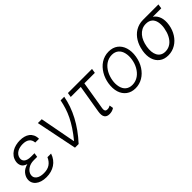

<svg xmlns="http://www.w3.org/2000/svg" viewBox="175 -1471 2400 2400"><g transform="rotate(-45 1375.0 -271.0)"><path d="M35.2 -146.7Q41.5 -186.1 72.4 -222.7Q103 -258.9 166.5 -275.9Q112.9 -292.6 97.3 -326.3Q81.3 -360.4 87.7 -398.1Q94.8 -438.9 116.1 -468Q137.4 -497.2 168 -516Q198.5 -534.8 235.4 -543.7Q272.4 -552.6 310 -552.6Q348 -552.6 381.2 -543.7Q414.4 -534.8 439.3 -516Q464.1 -497.2 478.5 -467.7Q492.9 -438.2 493.3 -396.7H426.8Q423.3 -445.7 391.3 -470.2Q359.4 -494.7 301.5 -494.7Q277.3 -494.7 252.8 -489.5Q228.3 -484.4 207.6 -472.7Q186.8 -460.9 171.9 -442.5Q157 -424 152 -397.4Q148.8 -377.5 154.1 -361.2Q159.4 -344.8 173.5 -333.3Q187.5 -321.7 210.2 -315.3Q233 -308.9 264.2 -308.9H325.6L317.1 -253.2H255.3Q196 -253.2 153.1 -223Q109 -192.1 101.9 -147.4Q95.2 -103.3 131 -76Q166.9 -48.7 233.7 -48.7Q298.7 -48.7 340.2 -77.2Q381.7 -105.8 405.2 -159.4H469.1Q455.3 -117.2 431.1 -85.4Q407 -53.6 374.6 -32.5Q342.3 -11.4 303.3 -0.7Q264.2 9.9 220.9 9.9Q174.7 9.9 137.8 -1.6Q100.9 -13.1 76.2 -33.9Q51.5 -54.7 40.5 -83.5Q29.5 -112.2 35.2 -146.7Z M621.8 -545.5H690L780.2 -69.2H784.8Q840.2 -137.1 880.1 -197.6Q920.1 -258.2 948.2 -315.5Q976.2 -372.9 994.1 -429.3Q1012.1 -485.8 1023.8 -545.5H1087.4Q1062.1 -405.2 989.5 -267.8Q916.9 -130.3 797.2 0H732.6Z M1153.1 -545.5H1579.2L1569.2 -485.8H1384.2L1322.4 -113.3Q1318.9 -92.3 1321 -79.9Q1323.2 -67.5 1329 -61.1Q1334.9 -54.7 1343.8 -52.9Q1352.6 -51.1 1362.2 -51.1Q1375 -51.1 1388.1 -55.9Q1401.3 -60.7 1411.2 -66.4L1419.7 -15.3Q1397 -0.4 1376.2 4.6Q1355.5 9.6 1335.2 9.6Q1288.7 9.6 1268.5 -20.1Q1248.2 -49.7 1258.5 -114L1320.7 -485.8H1143.1Z M1597.7 -275.2Q1603.7 -311.1 1615.9 -345.5Q1628.2 -380 1646.5 -410.7Q1664.8 -441.4 1688.6 -467.5Q1712.4 -493.6 1741.7 -512.6Q1771 -531.6 1805.4 -542.3Q1839.8 -552.9 1878.9 -552.9Q1951.7 -552.9 2000 -516.3Q2024.1 -498.6 2041.5 -473Q2058.9 -447.4 2068.9 -415.5Q2078.8 -383.5 2081 -345.7Q2083.1 -307.9 2076 -265.6Q2062.5 -183.9 2022 -121.4Q2001.8 -90.2 1976.7 -65.5Q1951.7 -40.8 1922.8 -23.8Q1893.8 -6.7 1861.5 2.3Q1829.2 11.4 1794.4 11.4Q1723 11.4 1673.7 -25.2Q1649.1 -43.3 1631.6 -68.9Q1614 -94.5 1604.2 -126.2Q1594.5 -158 1592.7 -195.5Q1590.9 -233 1597.7 -275.2ZM1661.2 -156.2Q1666.9 -131.4 1678.1 -111Q1689.3 -90.6 1706.1 -76.3Q1723 -62.1 1745.2 -54.3Q1767.4 -46.5 1795.1 -46.5Q1826 -46.5 1853.2 -55.6Q1880.3 -64.6 1903.2 -80.6Q1926.1 -96.6 1944.8 -118.4Q1963.4 -140.3 1977.6 -165.7Q1991.8 -191.1 2001.1 -219.1Q2010.3 -247.2 2014.6 -275.2Q2024.1 -335.2 2012.4 -385.3Q2006.7 -410.5 1995.4 -430.8Q1984 -451 1967.3 -465.4Q1950.6 -479.8 1928.3 -487.6Q1905.9 -495.4 1878.6 -495.4Q1847.3 -495.4 1820 -486.2Q1792.6 -476.9 1769.9 -460.9Q1747.2 -445 1728.7 -422.9Q1710.2 -400.9 1696.4 -375.4Q1682.5 -349.8 1673.3 -321.9Q1664.1 -294 1659.4 -265.6Q1649.5 -207.4 1661.2 -156.2Z M2187.1 -258.9 2189.6 -268.8Q2195.7 -303.6 2207.7 -336.5Q2219.8 -369.3 2237.4 -398.3Q2255 -427.2 2278.1 -451.2Q2301.1 -475.1 2329.5 -492.4Q2358 -509.6 2391.3 -519.2Q2424.7 -528.8 2462.7 -528.8H2736.2L2726.6 -469.1H2577.4Q2600.1 -453.8 2616.3 -432Q2632.5 -410.2 2641.5 -383Q2650.6 -355.8 2652.3 -323.7Q2654.1 -291.5 2648.1 -255.3L2646.7 -246.8Q2641 -212.4 2628.6 -179.9Q2616.1 -147.4 2598 -118.8Q2579.9 -90.2 2556.3 -66.4Q2532.7 -42.6 2504.3 -25.6Q2475.9 -8.5 2443.4 0.9Q2410.9 10.3 2374.6 10.3Q2304 10.3 2257.5 -24.9Q2210.6 -60.4 2192.5 -120.6Q2174.4 -180.8 2187.1 -258.9ZM2382.5 -49.4Q2411.2 -49.4 2435.5 -57.9Q2459.9 -66.4 2479.9 -81.3Q2500 -96.2 2515.8 -116.5Q2531.6 -136.7 2543.5 -160.2Q2555.4 -183.6 2563.4 -209Q2571.4 -234.4 2575.6 -259.9L2577.8 -269.2Q2586.6 -323.2 2577.1 -370.4Q2572.4 -393.1 2562.5 -411.4Q2552.6 -429.7 2537.3 -442.5Q2522 -455.3 2501.2 -462.2Q2480.5 -469.1 2453.8 -469.1Q2411.6 -469.1 2378.7 -451.9Q2345.9 -434.7 2322.3 -406.4Q2298.7 -378.2 2283.7 -341.8Q2268.8 -305.4 2262.4 -267.4L2260.3 -258.2Q2253.2 -214.5 2256.7 -176.3Q2260.3 -138.1 2275.2 -109.9Q2290.1 -81.7 2316.8 -65.5Q2343.4 -49.4 2382.5 -49.4Z"/></g></svg>

Font: Inter P Light
Style: Italic
Weight: 300
Italic angle: 9.39999°
Designer: Rasmus Andersson
Foundry: rsms
Version: Version 3.018;git-588b23468